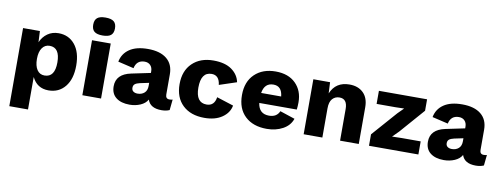

<svg xmlns="http://www.w3.org/2000/svg" viewBox="-71 -1115 4496 1719"><g transform="rotate(10 2177.0 -255.5)"><path d="M383 -510Q476 -510 532 -441.5Q588 -373 588 -252Q588 -129 531.5 -59.5Q475 10 381 10Q277 10 231 -85V210H61V-500H214L219 -399Q241 -450 283.5 -480Q326 -510 383 -510ZM323 -115Q417 -115 417 -250Q417 -385 324 -385Q281 -385 256 -349.5Q231 -314 231 -250Q231 -187 255 -151Q279 -115 323 -115Z M674 -639Q674 -682 697.5 -701.5Q721 -721 773 -721Q825 -721 848.5 -701.5Q872 -682 872 -639Q872 -597 848.5 -577.5Q825 -558 773 -558Q721 -558 697.5 -577.5Q674 -597 674 -639ZM858 -500V0H688V-500Z M1462 -98Q1480 -98 1491 -102L1481 -5Q1451 9 1408 9Q1305 9 1281 -65Q1261 -29 1216 -9.5Q1171 10 1118 10Q1040 10 995 -25.5Q950 -61 950 -128Q950 -239 1085 -267L1258 -303V-317Q1258 -352 1238.5 -372.5Q1219 -393 1186 -393Q1113 -393 1097 -318L953 -352Q967 -426 1028.5 -468Q1090 -510 1196 -510Q1306 -510 1366.5 -461Q1427 -412 1427 -320V-137Q1427 -98 1462 -98ZM1172 -100Q1209 -100 1233.5 -121.5Q1258 -143 1258 -185V-213L1177 -196Q1146 -189 1132 -177.5Q1118 -166 1118 -144Q1118 -122 1133 -111Q1148 -100 1172 -100Z M1791 -510Q1898 -510 1958.5 -466Q2019 -422 2032 -355L1875 -303Q1865 -389 1796 -389Q1699 -389 1699 -248Q1699 -111 1797 -111Q1868 -111 1880 -192L2033 -143Q2021 -76 1958.5 -33Q1896 10 1798 10Q1673 10 1600.5 -59Q1528 -128 1528 -250Q1528 -371 1600 -440.5Q1672 -510 1791 -510Z M2605 -273Q2605 -239 2601 -207H2260Q2273 -110 2365 -110Q2435 -110 2459 -167L2595 -122Q2574 -59 2510.5 -24.5Q2447 10 2365 10Q2240 10 2167.5 -58.5Q2095 -127 2095 -250Q2095 -372 2167 -441Q2239 -510 2357 -510Q2473 -510 2539 -444.5Q2605 -379 2605 -273ZM2357 -391Q2276 -391 2261 -298H2443Q2434 -391 2357 -391Z M3028 -510Q3107 -510 3154 -464Q3201 -418 3201 -333V0H3031V-288Q3031 -380 2960 -380Q2920 -380 2895 -352Q2870 -324 2870 -265V0H2700V-500H2852L2857 -399Q2903 -510 3028 -510Z M3294 0V-104L3493 -330L3546 -383L3467 -381H3296V-500H3734V-396L3538 -172L3483 -117L3571 -119H3743V0Z M4319 -98Q4337 -98 4348 -102L4338 -5Q4308 9 4265 9Q4162 9 4138 -65Q4118 -29 4073 -9.5Q4028 10 3975 10Q3897 10 3852 -25.5Q3807 -61 3807 -128Q3807 -239 3942 -267L4115 -303V-317Q4115 -352 4095.5 -372.5Q4076 -393 4043 -393Q3970 -393 3954 -318L3810 -352Q3824 -426 3885.5 -468Q3947 -510 4053 -510Q4163 -510 4223.5 -461Q4284 -412 4284 -320V-137Q4284 -98 4319 -98ZM4029 -100Q4066 -100 4090.5 -121.5Q4115 -143 4115 -185V-213L4034 -196Q4003 -189 3989 -177.5Q3975 -166 3975 -144Q3975 -122 3990 -111Q4005 -100 4029 -100Z"/></g></svg>

Font: Elaine Sans
Style: Bold
Weight: 700
Designer: Wei Huang
Foundry: Wei Huang
Version: Version 2.001;December 24, 2019;FontCreator 12.0.0.2547 64-b